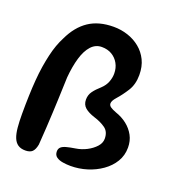

<svg xmlns="http://www.w3.org/2000/svg" viewBox="-117 -705 765 825"><g transform="rotate(20 265.0 -293.0)"><path d="M88 21Q67 21 53.8 11.8Q40.5 2.5 33.5 -15.5Q26.5 -33.5 24 -60.2Q21.5 -87 21.5 -122Q21.5 -166 22.8 -204.8Q24 -243.5 26.8 -277.8Q29.5 -312 34.2 -341.8Q39 -371.5 45 -397.5Q51 -423.5 59 -445.8Q67 -468 77 -487Q105.5 -547.5 151 -578Q196.5 -608.5 264.5 -608.5Q298.5 -608.5 329.5 -598.2Q360.5 -588 385 -568Q409.5 -548 423.8 -518.8Q438 -489.5 438 -451Q438 -408.5 419 -378.2Q400 -348 379 -324.5Q370.5 -315 366.8 -307.8Q363 -300.5 363 -294.5Q363 -285.5 371.5 -279.2Q380 -273 398.5 -266Q427 -256.5 449.8 -238.8Q472.5 -221 485.8 -196.5Q499 -172 499 -141.5Q499 -105.5 481.5 -76.5Q464 -47.5 434.2 -26.5Q404.5 -5.5 368 5.8Q331.5 17 293.5 17Q276 17 258.2 14.2Q240.5 11.5 228.8 3.2Q217 -5 217 -22Q217 -34.5 225 -41.8Q233 -49 249 -53.2Q265 -57.5 288 -61Q314.5 -65 338 -77.2Q361.5 -89.5 376.8 -106.5Q392 -123.5 392 -143Q392 -175 370.8 -190.2Q349.5 -205.5 318.5 -215Q290 -224 274.2 -237.5Q258.5 -251 258.5 -274Q258.5 -295.5 270.5 -312Q282.5 -328.5 302.5 -346Q320 -362.5 327.2 -381.8Q334.5 -401 334.5 -420Q334.5 -445.5 323.2 -465.8Q312 -486 292.2 -497.8Q272.5 -509.5 246 -509.5Q217.5 -509.5 197.5 -487.5Q177.5 -465.5 166 -426.5Q154.5 -387.5 150 -336Q149 -313 148.2 -287.8Q147.5 -262.5 146.2 -233.8Q145 -205 143.5 -172.5Q142 -140 139.8 -102.8Q137.5 -65.5 134.5 -23Q130 1 119.5 11Q109 21 88 21Z"/></g></svg>

Font: Gluten Thin
Style: Regular
Weight: 400
Version: Version 1.300